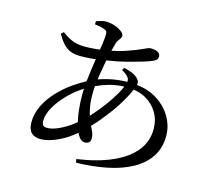

<svg xmlns="http://www.w3.org/2000/svg" viewBox="-116 -933 1232 1118"><g transform="rotate(15 500.0 -373.5)"><path d="M429 25Q554 7 641 -32Q728 -71 773.5 -128Q819 -185 819 -260Q819 -314 793 -358Q767 -402 719 -429Q687 -446 647 -452Q632 -415 606 -372Q572 -315 527 -259Q496 -219 462 -184Q469 -168 476 -154Q485 -133 485 -113Q485 -96 475 -88.5Q465 -81 450 -81Q429 -81 413 -106Q407 -115 402 -126Q356 -87 309 -64Q247 -33 195 -33Q160 -33 140.5 -53Q121 -73 121 -114Q121 -167 145 -216Q169 -265 209 -307.5Q249 -350 298 -384Q334 -409 370 -428Q370 -437 372 -446Q378 -502 387 -557Q387 -561 388 -566Q375 -564 361 -563Q327 -560 296 -560Q261 -560 236 -570Q211 -580 192 -601Q173 -622 153 -656L168 -670Q195 -650 216 -639.5Q237 -629 258.5 -624.5Q280 -620 306 -620Q337 -620 369 -623Q383 -624 397 -626Q399 -642 402 -656Q408 -700 408 -720Q408 -734 404.5 -739Q401 -744 389 -748Q377 -753 362 -756Q347 -759 331 -761L332 -780Q346 -785 361.5 -789Q377 -793 388 -793Q417 -793 443 -784Q469 -775 485.5 -762Q502 -749 502 -738Q502 -728 496.5 -720Q491 -712 484 -702.5Q477 -693 473 -674Q468 -658 463 -637Q518 -648 558 -663Q610 -681 640 -695.5Q670 -710 679 -710Q709 -710 724.5 -701Q740 -692 740 -676Q740 -665 733.5 -657Q727 -649 712 -643Q694 -635 663.5 -625.5Q633 -616 594 -605.5Q555 -595 512 -586Q480 -580 449 -575Q444 -550 440 -524Q433 -489 429 -455Q459 -466 495 -474Q545 -485 600 -486Q601 -500 595 -510Q585 -526 552 -545L562 -560Q589 -554 611.5 -544.5Q634 -535 649 -519Q658 -509 660 -499Q660 -492 659 -483Q720 -477 767 -451Q831 -415 865.5 -359Q900 -303 900 -240Q900 -167 865 -114Q830 -61 767 -26Q704 9 618.5 26.5Q533 44 433 46ZM366 -382Q320 -353 284 -317Q237 -271 211 -224.5Q185 -178 185 -142Q185 -123 192.5 -114.5Q200 -106 217 -106Q244 -106 277.5 -120Q311 -134 345 -157Q364 -170 382 -185Q374 -217 370 -255Q365 -301 365 -345Q365 -363 366 -382ZM590 -455Q543 -453 499 -441Q463 -431 424 -413Q422 -386 422 -362Q422 -307 432 -269Q435 -253 440 -239Q451 -251 463 -265Q491 -297 517 -332.5Q543 -368 563 -402Q580 -430 590 -455Z"/></g></svg>

Font: Noto Serif HK ExtraLight Medium
Style: Regular
Weight: 500
Version: Version 2.002-H1;hotconv 1.1.0;makeotfexe 2.6.0